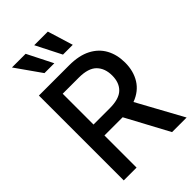

<svg xmlns="http://www.w3.org/2000/svg" viewBox="-280 -1063 1164 1164"><g transform="rotate(-45 301.5 -481.5)"><path d="M58.6 0V-727.5H318.4Q402.3 -727.5 458.3 -698.5Q514.2 -669.4 542 -617.9Q569.8 -566.4 569.8 -499Q569.8 -426.3 536.6 -372.8Q503.4 -319.3 436.5 -294.4L597.7 0H472.7L324.7 -275.4Q321.3 -275.4 317.4 -275.4H168.5V0ZM306.6 -633.3H168.5V-369.1H307.1Q387.7 -369.1 423.3 -403.3Q459 -437.5 459 -499Q459 -561 423.3 -597.2Q387.7 -633.3 306.6 -633.3ZM178.7 -799.8 63.5 -963.4H180.7L263.2 -799.8ZM337.4 -799.8 254.4 -963.4H371.1L421.4 -799.8Z"/></g></svg>

Font: Inter Tight Medium
Style: Regular
Weight: 500
Designer: Rasmus Andersson
Foundry: rsms
Version: Version 3.004; ttfautohint (v1.8.4.7-5d5b)